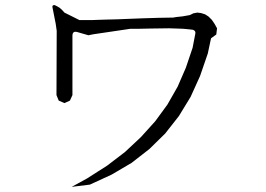

<svg xmlns="http://www.w3.org/2000/svg" viewBox="-20 -727 1040 752"><path d="M260.7 4.9 321.3 -28.3 399.4 -78.1 469.7 -131.8 532.2 -190.4 587.9 -252 635.7 -317.4 675.8 -387.7 708 -461.9 734.4 -540 745.1 -595.7Q747.1 -606.4 735.4 -610.4L718.8 -612.3L697.3 -614.3L671.9 -615.2L641.6 -616.2L568.4 -615.2L526.4 -614.3H491.2L372.1 -596.7L345.7 -592.8L326.2 -588.9L282.2 -601.6Q263.7 -606.4 263.7 -586.9V-354.5L253.9 -333L232.4 -323.2L210 -333L201.2 -354.5L202.1 -606.4L198.2 -633.8L185.5 -698.2Q183.6 -708 194.3 -707L204.1 -702.1L213.9 -696.3L223.6 -687.5L232.4 -677.7L291 -648.4H321.3H340.8L367.2 -649.4L400.4 -650.4L440.4 -651.4L487.3 -653.3L540 -655.3L600.6 -657.2L658.2 -658.2L669.9 -660.2L696.3 -663.1L723.6 -668L737.3 -674.8L752.9 -677.7L767.6 -675.8L783.2 -670.9L796.9 -662.1L809.6 -649.4L820.3 -633.8L830.1 -616.2L827.1 -591.8L806.6 -577.1L793.9 -517.6L763.7 -429.7L726.6 -347.7L680.7 -272.5L627 -204.1L565.4 -143.6L495.1 -88.9L417 -43L332 -3.9Z"/></svg>

Font: B2 Hana
Style: Regular
Weight: 500
Version: 2020-08-05; (max)